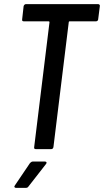

<svg xmlns="http://www.w3.org/2000/svg" viewBox="-20 -720 502 927"><path d="M462 -690 454 -627Q454 -623 451 -620Q448 -617 443 -617H316Q312 -617 312 -613L238 -10Q236 0 227 0H153Q143 0 145 -10L219 -613Q219 -617 215 -617H95Q85 -617 87 -627L94 -690Q95 -694 98 -697Q101 -700 105 -700H454Q458 -700 460.5 -697Q463 -694 462 -690ZM52 175 125 67Q132 60 138 60H197Q203 60 204.5 63.5Q206 67 202 72L117 181Q113 187 105 187H57Q52 187 50 183.5Q48 180 52 175Z"/></svg>

Font: Barlow Condensed Medium
Style: Italic
Weight: 500
Width: 3
Italic angle: -7°
Designer: Jeremy Tribby
Foundry: Tribby Type
Version: Version 1.408